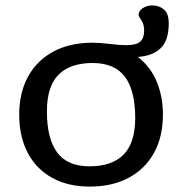

<svg xmlns="http://www.w3.org/2000/svg" viewBox="-20 -680 686 710"><path d="M604 -593.5Q604 -530.5 574.2 -501.8Q544.5 -473 490 -469.5Q537.5 -432 560 -377Q582.5 -322 582.5 -256Q582.5 -175 549.8 -115.2Q517 -55.5 456.2 -22.8Q395.5 10 312 10Q230.5 10 172 -22.8Q113.5 -55.5 82.2 -115.5Q51 -175.5 51 -256Q51 -337 83.8 -396.8Q116.5 -456.5 177.2 -489.2Q238 -522 321.5 -522Q350.5 -522 386.2 -517.5Q422 -513 446.5 -513Q484.5 -513 498.8 -526.2Q513 -539.5 513 -566.5Q513 -590 502.8 -605Q492.5 -620 492.5 -625Q492.5 -639.5 507.8 -649.8Q523 -660 543 -660Q568 -660 586 -645.2Q604 -630.5 604 -593.5ZM311 -65Q394.5 -65 437.2 -108.5Q480 -152 480 -244Q480 -345 442 -396Q404 -447 322.5 -447Q239.5 -447 196.5 -403.8Q153.5 -360.5 153.5 -268Q153.5 -167 191.5 -116Q229.5 -65 311 -65Z"/></svg>

Font: Newsreader Caption
Style: Regular
Weight: 400
Designer: Hugues Gentile
Foundry: Production Type
Version: Version 1.001